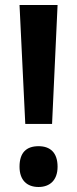

<svg xmlns="http://www.w3.org/2000/svg" viewBox="-20 -734 309 767"><path d="M81 -239H188L210 -714H58ZM134 13C179 13 210 -14 210 -68C210 -125 180 -150 134 -150C85 -150 58 -124 58 -68C58 -15 87 13 134 13Z"/></svg>

Font: Noto Sans Malayalam ExtraCondensed
Style: Bold
Weight: 700
Width: 2
Designer: Jelle Bosma - Monotype Design Team
Foundry: Monotype Imaging Inc.
Version: Version 2.104